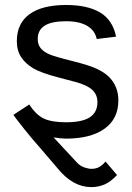

<svg xmlns="http://www.w3.org/2000/svg" viewBox="-20 -557 540 785"><path d="M463.9 -146Q463.9 -71.3 407.5 -30.8Q351.1 9.8 249.5 9.8Q233.4 9.8 199.2 4.9L294.4 107.4Q307.6 121.6 324.5 127.4Q341.3 133.3 354.5 133.3Q371.1 133.3 384.3 126.5Q397.5 119.6 411.6 103.5L458.5 158.7Q431.2 187.5 406 197.8Q380.9 208 353.5 208Q278.3 208 216.8 132.8L147.9 52.2Q112.3 12.2 79.6 -28.8Q42 -76.2 34.7 -87.4L99.6 -129.9Q127.4 -86.9 159.9 -72Q192.4 -57.1 249.5 -57.1Q316.4 -57.1 347.4 -77.6Q378.4 -98.1 378.4 -139.2Q378.4 -170.4 356.9 -189.9Q335.4 -209.5 287.6 -222.2L224.6 -238.8Q148.9 -258.3 116.9 -277.1Q85 -295.9 66.9 -322.8Q48.8 -349.6 48.8 -388.7Q48.8 -460.9 100.3 -498.8Q151.9 -536.6 250.5 -536.6Q337.9 -536.6 389.4 -505.9Q440.9 -475.1 454.6 -407.2L375.5 -397.5Q368.2 -432.6 336.2 -451.4Q304.2 -470.2 250.5 -470.2Q190.9 -470.2 162.6 -452.1Q134.3 -434.1 134.3 -397.5Q134.3 -375 146 -360.4Q157.7 -345.7 180.7 -335.4Q203.6 -325.2 277.3 -307.1Q347.2 -289.6 377.9 -274.7Q408.7 -259.8 426.5 -241.7Q444.3 -223.6 454.1 -200Q463.9 -176.3 463.9 -146Z"/></svg>

Font: Liberation Sans
Style: Regular
Weight: 400
Designer: Steve Matteson
Foundry: Ascender Corporation
Version: Version 2.00.1